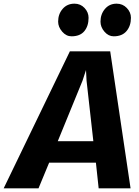

<svg xmlns="http://www.w3.org/2000/svg" viewBox="-80 -1027 757 1047"><path d="M-60 0 301 -747H521L632 0H458L443 -140H188L130 0ZM235 -257H429L392 -587L389 -645L370 -587ZM310 -829Q281 -829 259 -854.5Q237 -880 237 -909Q237 -950.5 261.8 -978.8Q286.5 -1007 326 -1007Q359 -1007 381 -983.5Q403 -960 403 -930Q403 -885 379.8 -857Q356.5 -829 310 -829ZM540 -829Q511.5 -829 489.8 -854Q468 -879 468 -909Q468 -949.5 492.2 -978.2Q516.5 -1007 556 -1007Q589 -1007 611.5 -983.5Q634 -960 634 -930Q634 -886 610 -857.5Q586 -829 540 -829Z"/></svg>

Font: Merriweather Sans ExtraBold
Style: Italic
Weight: 800
Italic angle: -7.5°
Designer: Eben Sorkin
Foundry: Eben Sorkin
Version: Version 2.001; ttfautohint (v1.8.3)